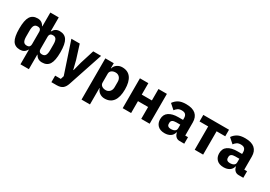

<svg xmlns="http://www.w3.org/2000/svg" viewBox="24 -1716 4112 2923"><g transform="rotate(30 2080.0 -255.0)"><path d="M328 -56H323Q288 12 208 12Q120 12 80 -51.5Q40 -115 40 -262Q40 -409 80 -473Q120 -537 208 -537Q286 -537 323 -467H328V-710H476V-467H481Q518 -537 596 -537Q684 -537 724 -473Q764 -409 764 -262Q764 -115 724 -51.5Q684 12 596 12Q516 12 481 -56H476V200H328ZM267 -94Q300 -94 314 -110Q328 -126 328 -152V-373Q328 -399 314 -415Q300 -431 267 -431Q226 -431 209 -402.5Q192 -374 192 -314V-211Q192 -151 209 -122.5Q226 -94 267 -94ZM537 -94Q578 -94 595 -122.5Q612 -151 612 -211V-314Q612 -374 595 -402.5Q578 -431 537 -431Q504 -431 490 -415Q476 -399 476 -373V-152Q476 -126 490 -110Q504 -94 537 -94Z M805 0ZM1189 -525H1327L1125 81Q1105 142 1068.5 171Q1032 200 964 200H872V85H971L989 27L805 -525H952L1029 -280L1067 -128H1073L1112 -280Z M1402 0ZM1402 -525H1550V-437H1555Q1566 -481 1605.5 -509Q1645 -537 1696 -537Q1796 -537 1847 -467Q1898 -397 1898 -263Q1898 -129 1847 -58.5Q1796 12 1696 12Q1670 12 1647 4.5Q1624 -3 1605.5 -16.5Q1587 -30 1574 -48.5Q1561 -67 1555 -88H1550V200H1402ZM1647 -108Q1689 -108 1716.5 -137.5Q1744 -167 1744 -217V-308Q1744 -358 1716.5 -387.5Q1689 -417 1647 -417Q1605 -417 1577.5 -396.5Q1550 -376 1550 -340V-185Q1550 -149 1577.5 -128.5Q1605 -108 1647 -108Z M2010 -525H2158V-324H2336V-525H2484V0H2336V-209H2158V0H2010Z M2587 0ZM3010 0Q2970 0 2943.5 -25Q2917 -50 2910 -92H2904Q2892 -41 2851 -14.5Q2810 12 2750 12Q2671 12 2629 -30Q2587 -72 2587 -141Q2587 -224 2647.5 -264.5Q2708 -305 2812 -305H2895V-338Q2895 -376 2875 -398.5Q2855 -421 2808 -421Q2764 -421 2738 -402Q2712 -383 2695 -359L2607 -437Q2639 -484 2687.5 -510.5Q2736 -537 2819 -537Q2931 -537 2987 -488Q3043 -439 3043 -345V-115H3092V0ZM2805 -91Q2842 -91 2868.5 -107Q2895 -123 2895 -159V-221H2823Q2736 -221 2736 -162V-147Q2736 -118 2754 -104.5Q2772 -91 2805 -91Z M3276 -410H3124V-525H3576V-410H3424V0H3276Z M3625 0ZM4048 0Q4008 0 3981.5 -25Q3955 -50 3948 -92H3942Q3930 -41 3889 -14.5Q3848 12 3788 12Q3709 12 3667 -30Q3625 -72 3625 -141Q3625 -224 3685.5 -264.5Q3746 -305 3850 -305H3933V-338Q3933 -376 3913 -398.5Q3893 -421 3846 -421Q3802 -421 3776 -402Q3750 -383 3733 -359L3645 -437Q3677 -484 3725.5 -510.5Q3774 -537 3857 -537Q3969 -537 4025 -488Q4081 -439 4081 -345V-115H4130V0ZM3843 -91Q3880 -91 3906.5 -107Q3933 -123 3933 -159V-221H3861Q3774 -221 3774 -162V-147Q3774 -118 3792 -104.5Q3810 -91 3843 -91Z"/></g></svg>

Font: Aneliza ExtraBold
Style: Regular
Weight: 800
Designer: Mike Abbink, Paul van der Laan, Pieter van Rosmalen
Foundry: Bold Monday
Version: Version 3.001;September 8, 2019;FontCreator 11.5.0.2425 64-b